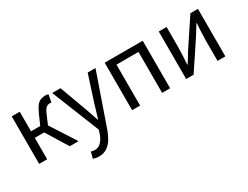

<svg xmlns="http://www.w3.org/2000/svg" viewBox="-65 -995 2200 1701"><g transform="rotate(-30 1034.5 -144.5)"><path d="M82 0V-486H164V-286H258L306 -394Q326 -438 345 -460.5Q364 -483 386 -490.5Q408 -498 434 -498Q450 -498 462 -493L448 -416Q442 -418 432 -418Q413 -418 397 -407Q381 -396 361 -352L320 -256L485 0H395L260 -219H164V0Z M574 209Q558 209 543.5 206Q529 203 517 199L533 134Q541 136 551 138.5Q561 141 570 141Q611 141 638 111.5Q665 82 680 37L691 1L496 -486H581L680 -217Q691 -186 703.5 -150Q716 -114 727 -80H731Q742 -113 752 -149Q762 -185 772 -217L859 -486H939L756 40Q739 88 715.5 126Q692 164 657.5 186.5Q623 209 574 209Z M1033 0V-486H1422V0H1340V-419H1115V0Z M1586 0V-486H1666V-284Q1666 -245 1663.5 -198.5Q1661 -152 1658 -105H1662Q1676 -128 1694.5 -157.5Q1713 -187 1726 -209L1910 -486H1987V0H1907V-202Q1907 -241 1909.5 -288Q1912 -335 1915 -382H1911Q1898 -360 1879 -330Q1860 -300 1847 -278L1662 0Z"/></g></svg>

Font: .
Style: 
Weight: 400
Designer: Paul D. Hunt, Dalton Maag
Foundry: Dalton Maag Ltd
Version: Version 1.200